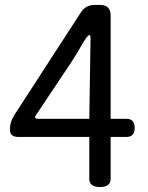

<svg xmlns="http://www.w3.org/2000/svg" viewBox="-20 -754 595 774"><path d="M125 -290Q115 -275 134 -275H340L345 -600Q345 -633 313.5 -579Q282 -525 264 -498ZM340 -33V-202H53Q20 -202 20 -232Q20 -262 37 -289L306 -704Q325 -734 361 -734H384Q426 -734 426 -692V-275H490Q523 -275 523 -238.5Q523 -202 490 -202H426V-33Q426 0 383 0Q340 0 340 -33Z"/></svg>

Font: Raw Maruko Gothic CJK TC
Style: Regular
Weight: 400
Version: Version 1.001